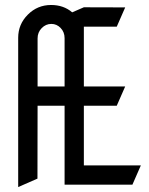

<svg xmlns="http://www.w3.org/2000/svg" viewBox="-20 -758 602 778"><path d="M132.3 -329.6 131.8 -34.2 53.7 0V-605Q53.7 -659.7 92.8 -698.7Q131.8 -737.8 187 -737.8Q237.8 -737.8 272.5 -708L319.8 -728.5L487.3 -728L453.1 -649.9H319.8V-407.7H487.3L453.1 -329.6H319.8V-87.9H550.8L516.6 -9.8H241.7V-329.6ZM132.3 -407.7H241.7V-603.5Q241.7 -627.9 225.8 -644.5Q210 -661.1 188 -661.1Q165.5 -661.1 148.9 -644Q132.3 -627 132.3 -602.5Z"/></svg>

Font: NovaMono
Style: Regular
Weight: 400
Monospace: yes
Version: Version 1.2